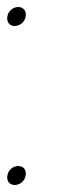

<svg xmlns="http://www.w3.org/2000/svg" viewBox="-32 -525 168 547"><path d="M10 2Q-1 2 -7 -5.5Q-13 -13 -11 -25Q-9 -37 0 -44.5Q9 -52 20 -52Q31 -52 37 -44.5Q43 -37 41 -25Q39 -13 30 -5.5Q21 2 10 2ZM10 -451Q-1 -451 -7 -458.5Q-13 -466 -11 -478Q-9 -490 0 -497.5Q9 -505 20 -505Q31 -505 37 -497.5Q43 -490 41 -478Q39 -466 30 -458.5Q21 -451 10 -451Z"/></svg>

Font: Poppins Variable
Style: Italic
Weight: 100
Italic angle: -10°
Designer: Jonny Pinhorn
Foundry: Indian Type Foundry
Version: Version 6.000